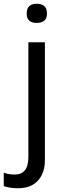

<svg xmlns="http://www.w3.org/2000/svg" viewBox="-70 -762 341 1022"><path d="M26 240Q6 240 -14.5 237Q-35 234 -50 229V157Q-35 163 -20 165Q-5 167 10 167Q44 167 62.5 144.5Q81 122 81 74V-537H169V92Q169 136 152.5 169.5Q136 203 104.5 221.5Q73 240 26 240ZM72 -690Q72 -717 86 -729.5Q100 -742 125 -742Q152 -742 166 -729.5Q180 -717 180 -690Q180 -664 166 -652Q152 -640 125 -640Q100 -640 86 -652Q72 -664 72 -690Z"/></svg>

Font: Noto Sans Hebrew Thin
Style: Regular
Weight: 400
Version: Version 3.001